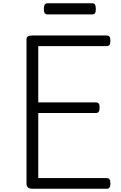

<svg xmlns="http://www.w3.org/2000/svg" viewBox="-20 -1154 740 1174"><path d="M178 0Q160 0 151 -8Q142 -16 142 -32V-914Q142 -926 151 -931.5Q160 -937 178 -937H632Q644 -937 649.5 -930Q655 -923 655 -905Q655 -887 649.5 -879.5Q644 -872 632 -872H214V-528H566Q578 -528 583.5 -521Q589 -514 589 -496Q589 -478 583.5 -470.5Q578 -463 566 -463H214V-65H632Q644 -65 649.5 -58Q655 -51 655 -33Q655 -15 649.5 -7.5Q644 0 632 0ZM271 -1066Q257 -1066 252.5 -1075Q248 -1084 248 -1098Q248 -1114 252.5 -1124Q257 -1134 271 -1134H543Q558 -1134 562 -1124Q566 -1114 566 -1098Q566 -1084 562 -1075Q558 -1066 543 -1066Z"/></svg>

Font: Playwrite US Modern Light
Style: Regular
Weight: 300
Designer: Veronika Burian, José Scaglione
Foundry: TypeTogether
Version: Version 1.003